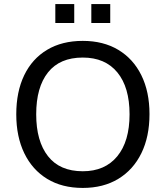

<svg xmlns="http://www.w3.org/2000/svg" viewBox="-20 -915 816 944"><path d="M60 -353Q60 -464 99 -545Q138 -626 211.5 -670Q285 -714 387 -714Q488 -714 561.5 -670Q635 -626 675 -545Q715 -464 715 -354Q715 -243 675 -161.5Q635 -80 561.5 -35.5Q488 9 387 9Q285 9 212 -35.5Q139 -80 99.5 -161.5Q60 -243 60 -353ZM158 -353Q158 -221 216 -147Q274 -73 387 -73Q496 -73 556.5 -146.5Q617 -220 617 -353Q617 -486 557 -559Q497 -632 387 -632Q274 -632 216 -559Q158 -486 158 -353ZM429 -802V-895H522V-802ZM252 -802V-895H345V-802Z"/></svg>

Font: Mulish Medium
Style: Regular
Weight: 500
Designer: Vernon Adams
Foundry: Vernon Adams
Version: Version 3.603; ttfautohint (v1.8.3)